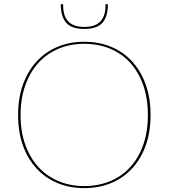

<svg xmlns="http://www.w3.org/2000/svg" viewBox="-20 -912 824 938"><path d="M715.5 -350Q715.5 -267 691.8 -201Q668 -135 625.2 -88.8Q582.5 -42.5 523 -17.8Q463.5 7 391.5 7Q320 7 260.8 -17.8Q201.5 -42.5 158.8 -88.8Q116 -135 92.2 -201Q68.5 -267 68.5 -350Q68.5 -432.5 92.2 -498.8Q116 -565 158.8 -611.5Q201.5 -658 260.8 -683Q320 -708 391.5 -708Q463.5 -708 523 -683.2Q582.5 -658.5 625.2 -612Q668 -565.5 691.8 -499.2Q715.5 -433 715.5 -350ZM702.5 -350Q702.5 -431.5 679.8 -496Q657 -560.5 616 -605.5Q575 -650.5 517.8 -674.2Q460.5 -698 391.5 -698Q323.5 -698 266.5 -674.2Q209.5 -650.5 168.2 -605.5Q127 -560.5 103.8 -496Q80.5 -431.5 80.5 -350Q80.5 -268.5 103.8 -204.2Q127 -140 168.2 -95.2Q209.5 -50.5 266.5 -26.8Q323.5 -3 391.5 -3Q460.5 -3 517.8 -26.8Q575 -50.5 616 -95.2Q657 -140 679.8 -204.2Q702.5 -268.5 702.5 -350ZM392 -770.5Q330.5 -770.5 303.8 -800.5Q277 -830.5 277 -891.5H288Q288 -865 293.5 -844.5Q299 -824 311.2 -809.8Q323.5 -795.5 343.5 -788Q363.5 -780.5 392 -780.5Q420.5 -780.5 440.5 -788Q460.5 -795.5 472.8 -809.8Q485 -824 490.5 -844.5Q496 -865 496 -891.5H507Q507 -830.5 480.2 -800.5Q453.5 -770.5 392 -770.5Z"/></svg>

Font: Lato 2
Style: Regular
Weight: 100
Designer: Lukasz Dziedzic with Adam Twardoch and Botio Nikoltchev
Foundry: tyPoland Lukasz Dziedzic
Version: Version 2.015; 2015-08-06; http://www.latofonts.com/